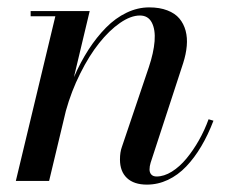

<svg xmlns="http://www.w3.org/2000/svg" viewBox="-20 -490 621 520"><path d="M129.9 -446H63V-460H222.9L180.2 -281Q198 -321.8 219.7 -355.5Q241.5 -389.2 267.1 -415.2Q292.7 -441.2 322.8 -455.6Q352.8 -470 384 -470Q412.4 -470 433.2 -461.9Q454.1 -453.9 465.8 -439.9Q477.5 -426 482.7 -406.9Q487.8 -387.7 485.8 -365.6Q483.9 -343.5 476.1 -319.1L387.9 -49.1Q385 -39.8 385 -31Q385 -22.5 389.9 -17.2Q394.8 -12 404.1 -12Q424.3 -12 445.6 -25.3Q466.8 -38.6 485.1 -60.8Q503.4 -83 518.8 -110.2Q534.2 -137.5 544.9 -167L558.1 -163.1Q543.5 -124.8 525.1 -93.8Q506.8 -62.7 484.4 -39.2Q461.9 -15.6 434.7 -2.8Q407.5 10 377.9 10Q342.8 10 323.9 -7.8Q304.9 -25.6 304.9 -58.1Q304.9 -77.9 310.1 -92L383.1 -308.1Q396.2 -347.2 398.7 -378.5Q401.1 -409.9 391.1 -429Q381.1 -448 358.9 -448Q334.2 -448 305.1 -427.9Q275.9 -407.7 248.7 -373.5Q221.4 -339.4 197.3 -291Q173.1 -242.7 158.4 -189.7L113 0H22.9Z"/></svg>

Font: Bodoni* 16
Style: Italic
Weight: 400
Italic angle: -13°
Version: Version 2.000